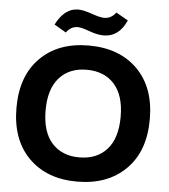

<svg xmlns="http://www.w3.org/2000/svg" viewBox="-61 -986 926 1050"><g transform="rotate(5 402.0 -461.0)"><path d="M401 -738Q569 -738 668.5 -639Q768 -540 768 -365Q768 -189 668 -90Q568 9 401 9Q234 9 135 -90.5Q36 -190 36 -365Q36 -540 135 -639Q234 -738 401 -738ZM401 -124Q498 -124 553 -185.5Q608 -247 608 -365Q608 -482 553 -543.5Q498 -605 401 -605Q306 -605 251 -543.5Q196 -482 196 -365Q196 -247 251 -185.5Q306 -124 401 -124ZM476 -800Q442 -800 397 -816.5Q352 -833 332 -833Q294 -833 269 -798L204 -836Q251 -929 326 -929Q354 -929 401.5 -912.5Q449 -896 470 -896Q510 -896 535 -931L601 -893Q560 -800 476 -800Z"/></g></svg>

Font: Mona Sans
Style: Bold
Weight: 700
Designer: Deni Anggara
Foundry: GitHub
Version: Version 2.000;Glyphs 3.2.3 (3260)